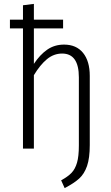

<svg xmlns="http://www.w3.org/2000/svg" viewBox="-20 -763 569 986"><path d="M441 -373V-18Q441 49 427 89.5Q413 130 386.5 154Q360 178 312 203L294 163Q329 144 347.5 124.5Q366 105 375.5 72.5Q385 40 385 -16V-366Q385 -488 299 -488Q256 -488 221 -459Q186 -430 154 -377V0H98V-617H31V-662H98V-736L154 -743V-662H304V-617H154V-435Q185 -482 222.5 -508Q260 -534 309 -534Q372 -534 406.5 -491.5Q441 -449 441 -373Z"/></svg>

Font: Fira Sans Condensed Light
Style: Regular
Weight: 300
Width: 3
Designer: bBox Type GmbH & Carrois Corporate GbR & Edenspiekermann AG
Foundry: bBox Type GmbH & Carrois Corporate GbR & Edenspiekermann AG
Version: Version 4.301